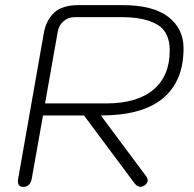

<svg xmlns="http://www.w3.org/2000/svg" viewBox="-20 -720 757 750"><path d="M151 -590Q160 -641 191.5 -670.5Q223 -700 287 -700H459Q578 -700 637.5 -654Q697 -608 697 -531Q697 -403 616.5 -336Q536 -269 374 -269L549 -34Q557 -24 557 -15Q557 -5 545 4Q536 10 529 10Q516 10 504 -6L308 -269H148L104 -22Q98 10 71 10Q50 10 50 -12Q50 -19 51 -22ZM394 -316Q515 -316 579 -369.5Q643 -423 643 -523Q643 -596 593.5 -624.5Q544 -653 455 -653H272Q246 -653 227.5 -636.5Q209 -620 205 -593L156 -316Z"/></svg>

Font: Kodchasan ExtraLight
Style: Italic
Weight: 275
Italic angle: -10°
Version: Version 1.000; ttfautohint (v1.6)